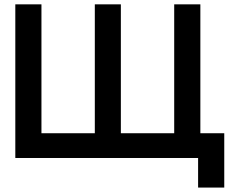

<svg xmlns="http://www.w3.org/2000/svg" viewBox="-20 -720 1052 875"><path d="M49.8 0V-700.2H168.9V-112.8H412.1V-700.2H530.8V-112.8H773.9V-700.2H893.1V-112.8H1002V134.8H882.8V0Z"/></svg>

Font: Cakra Normal
Style: Regular
Weight: 400
Designer: Lucia Kollert, Vojtech Kollert
Foundry: OoM Type
Version: Version 1.000;Glyphs 3.1.1 (3148)